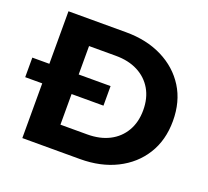

<svg xmlns="http://www.w3.org/2000/svg" viewBox="-120 -848 1079 996"><g transform="rotate(20 419.5 -350.0)"><path d="M96 0V-700H414Q528 -700 615 -656.5Q702 -613 751 -535Q800 -457 800 -350Q800 -244 751 -165.5Q702 -87 615 -43.5Q528 0 414 0ZM258 -133H406Q476 -133 527.5 -159.5Q579 -186 607.5 -235Q636 -284 636 -350Q636 -417 607.5 -465.5Q579 -514 527.5 -540.5Q476 -567 406 -567H258ZM2 -302V-410H434V-302Z"/></g></svg>

Font: MOST Montserrat
Style: Bold
Weight: 700
Designer: Julieta Ulanovsky
Foundry: Julieta Ulanovsky
Version: Version 8.000;March 11, 2024;FontCreator 15.0.0.2926 64-bit